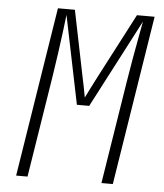

<svg xmlns="http://www.w3.org/2000/svg" viewBox="-52 -776 705 823"><g transform="rotate(5 300.0 -365.0)"><path d="M48 0 164 -730H237L294 -450Q299 -428 304 -402Q309 -376 312 -359Q320 -376 333.5 -402Q347 -428 358 -450L504 -730H580L464 0H415L485 -440Q493 -491 502 -541.5Q511 -592 519 -635Q527 -678 532 -705L334 -325H281L203 -705Q200 -678 194.5 -635Q189 -592 182 -541.5Q175 -491 167 -440L97 0Z"/></g></svg>

Font: NKDuy Mono Thin
Style: Italic
Weight: 100
Italic angle: -9°
Monospace: yes
Designer: NKDuy
Foundry: NKDuy
Version: Version 2.251; ttfautohint (v1.8.4.7-5d5b)